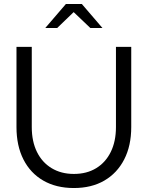

<svg xmlns="http://www.w3.org/2000/svg" viewBox="-20 -936 744 967"><path d="M352 11Q263 11 198 -26.5Q133 -64 98 -133Q63 -202 63 -296V-700H140V-296Q140 -224 166 -171Q192 -118 240 -89Q288 -60 352 -60Q417 -60 464.5 -89Q512 -118 538 -171Q564 -224 564 -296V-700H641V-296Q641 -202 605.5 -133Q570 -64 505.5 -26.5Q441 11 352 11ZM435 -795 351 -875 268 -795H208L312 -916H392L496 -795Z"/></svg>

Font: Red Hat Display VF
Style: Regular
Weight: 300
Designer: Pentagram, MCKL
Foundry: Pentagram, MCKL
Version: Version 1.023